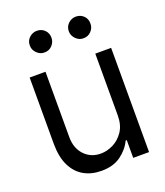

<svg xmlns="http://www.w3.org/2000/svg" viewBox="-139 -844 812 945"><g transform="rotate(-20 267.0 -371.5)"><path d="M397.5 -222.7V-545.9H480.5V0H397.5V-92.8H391.6Q372.1 -51.3 331.8 -22Q291.5 7.3 229.5 6.8Q178.2 6.8 138.7 -15.4Q99.1 -37.6 76.4 -83.5Q53.7 -129.4 53.7 -199.2V-545.9H136.7V-204.1Q136.7 -145 170.7 -109.4Q204.6 -73.7 256.8 -74.2Q288.1 -74.2 320.6 -90.1Q353 -106 375.2 -138.9Q397.5 -171.9 397.5 -222.7ZM165 -636.7Q142.6 -636.2 125.2 -653.6Q107.9 -670.9 108.4 -693.4Q107.9 -717.8 125.2 -733.9Q142.6 -750 165 -750Q189.5 -750 205.6 -733.9Q221.7 -717.8 221.7 -693.4Q221.7 -670.9 205.6 -653.6Q189.5 -636.2 165 -636.7ZM369.1 -636.7Q346.7 -636.2 329.6 -653.6Q312.5 -670.9 312.5 -693.4Q312.5 -717.8 329.6 -733.9Q346.7 -750 369.1 -750Q393.6 -750 409.9 -733.9Q426.3 -717.8 425.8 -693.4Q426.3 -670.9 409.9 -653.6Q393.6 -636.2 369.1 -636.7Z"/></g></svg>

Font: Inter Tight
Style: Regular
Weight: 400
Designer: Rasmus Andersson
Foundry: rsms
Version: Version 3.002